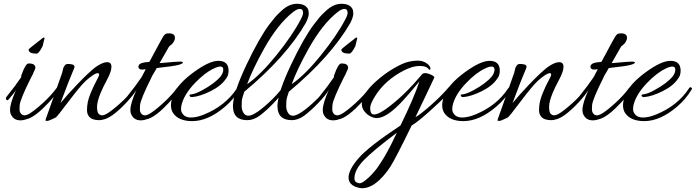

<svg xmlns="http://www.w3.org/2000/svg" viewBox="-20 -612 3671 1013"><path d="M136 -277Q161 -277 166 -261Q168 -252 163.5 -243.5Q159 -235 157 -230Q155 -225 154 -222Q149 -212 144 -203Q87 -89 84 -58Q83 -49 83 -35Q83 -21 91 -12Q105 4 131 -10Q157 -24 203.5 -66Q250 -108 279 -148Q283 -153 288 -150.5Q293 -148 293 -145.5Q293 -143 291 -140Q276 -113 237 -71Q173 -2 130 14Q105 23 88 23Q48 23 35 -15Q33 -22 33 -32Q33 -67 65 -138Q60 -127 26 -88Q17 -78 12 -88Q11 -90 11 -93.5Q11 -97 15 -102Q64 -163 92 -205Q90 -210 94 -218Q114 -274 129 -277Q132 -277 136 -277ZM215 -410 207 -378Q207 -369 194 -349Q181 -329 174 -329Q131 -329 131 -350Q131 -354 174 -387L191 -400Q207 -414 211 -414Q215 -414 215 -410Z M545 -284Q568 -284 568 -259.5Q568 -235 545 -192Q522 -149 511 -122Q492 -76 492 -48.5Q492 -21 500 -12Q515 4 541 -10.5Q567 -25 613.5 -66.5Q660 -108 688 -148Q692 -153 697.5 -150.5Q703 -148 703 -145.5Q703 -143 701 -140Q686 -113 647 -71Q608 -29 572 -3.5Q536 22 501 22Q467 21 453 6.5Q439 -8 439 -30Q439 -52 443 -72.5Q447 -93 458 -120Q476 -163 489.5 -187Q503 -211 503 -218.5Q503 -226 495 -226Q479 -226 434 -187Q403 -158 342.5 -77.5Q282 3 274 8Q238 26 229 26Q220 26 220 23Q220 20 222 14.5Q224 9 241.5 -40Q259 -89 279.5 -147.5Q300 -206 304.5 -218Q309 -230 310.5 -238.5Q312 -247 314 -253Q316 -259 321.5 -266.5Q327 -274 336 -274.5Q345 -275 359 -272.5Q373 -270 373 -260Q373 -253 362 -229.5Q351 -206 299 -68Q335 -112 390 -169.5Q445 -227 483 -257Q521 -284 545 -284Z M835 -280Q912 -287 928.5 -287Q945 -287 945 -282Q945 -276 921.5 -269.5Q898 -263 807 -253Q802 -244 795 -232Q780 -208 779 -203Q722 -89 719 -58Q718 -49 718 -35Q718 -21 726 -12Q740 4 766 -10Q792 -24 838.5 -66Q885 -108 914 -148Q918 -153 924 -150Q939 -143 872 -71Q808 -2 765 14Q740 23 723 23Q683 23 670 -15Q668 -22 668 -32Q668 -67 700 -138Q695 -127 661 -88Q652 -78 647 -88Q646 -90 646 -93.5Q646 -97 650 -102Q699 -163 727 -205Q727 -206 749 -247Q739 -245 728.5 -245Q718 -245 713 -251.5Q708 -258 712 -267Q719 -283 765 -285Q766 -287 769 -287L819 -380Q823 -388 828 -396.5Q833 -405 835.5 -409.5Q838 -414 841 -419Q844 -424 846 -426Q848 -428 850 -430Q854 -436 873.5 -436Q893 -436 900 -425Q903 -421 903 -411.5Q903 -402 896 -390.5Q889 -379 881 -374Q873 -369 870 -363L822 -279Z M1132 -291Q1186 -291 1186 -239Q1186 -212 1171 -195Q1146 -158 1090 -130.5Q1034 -103 995 -100Q981 -99 980 -108Q979 -112 982.5 -113Q986 -114 988 -114Q1011 -116 1047 -136Q1114 -172 1145 -210Q1158 -228 1158 -244.5Q1158 -261 1142 -261Q1129 -261 1107 -250Q1060 -228 1008 -173.5Q956 -119 940 -67Q935 -51 935 -35.5Q935 -20 948 -6Q961 8 988 8Q1018 8 1057 -8Q1170 -54 1231 -147Q1237 -155 1242 -150Q1246 -148 1246 -145Q1246 -142 1243 -138Q1213 -88 1167 -49Q1078 27 994 27Q922 27 893 -16Q882 -33 882 -57Q882 -81 895 -114Q920 -171 1002 -231Q1084 -291 1132 -291Z M1567 -510Q1579 -532 1579 -544Q1579 -565 1562 -565Q1548 -565 1527 -549Q1447 -487 1372 -353Q1312 -245 1284 -168Q1353 -215 1438.5 -321Q1524 -427 1567 -510ZM1269 -128Q1257 -94 1256 -82.5Q1255 -71 1255 -51.5Q1255 -32 1265 -16Q1282 11 1322 -12Q1352 -28 1398 -70.5Q1444 -113 1469 -148Q1471 -151 1475 -151Q1484 -151 1480 -138Q1465 -111 1424.5 -69Q1384 -27 1351 -2.5Q1318 22 1285 22Q1209 22 1209 -52Q1209 -55 1209 -58Q1213 -128 1280 -269.5Q1347 -411 1401 -483L1432 -522Q1443 -535 1464 -554Q1504 -592 1546.5 -592Q1589 -592 1604 -566Q1609 -557 1609 -540Q1609 -523 1594 -492Q1491 -313 1269 -128Z M1802 -510Q1814 -532 1814 -544Q1814 -565 1797 -565Q1783 -565 1762 -549Q1682 -487 1607 -353Q1547 -245 1519 -168Q1588 -215 1673.5 -321Q1759 -427 1802 -510ZM1504 -128Q1492 -94 1491 -82.5Q1490 -71 1490 -51.5Q1490 -32 1500 -16Q1517 11 1557 -12Q1587 -28 1633 -70.5Q1679 -113 1704 -148Q1706 -151 1710 -151Q1719 -151 1715 -138Q1700 -111 1659.5 -69Q1619 -27 1586 -2.5Q1553 22 1520 22Q1444 22 1444 -52Q1444 -55 1444 -58Q1448 -128 1515 -269.5Q1582 -411 1636 -483L1667 -522Q1678 -535 1699 -554Q1739 -592 1781.5 -592Q1824 -592 1839 -566Q1844 -557 1844 -540Q1844 -523 1829 -492Q1726 -313 1504 -128Z M1786 -277Q1811 -277 1816 -261Q1818 -252 1813.5 -243.5Q1809 -235 1807 -230Q1805 -225 1804 -222Q1799 -212 1794 -203Q1737 -89 1734 -58Q1733 -49 1733 -35Q1733 -21 1741 -12Q1755 4 1781 -10Q1807 -24 1853.5 -66Q1900 -108 1929 -148Q1933 -153 1938 -150.5Q1943 -148 1943 -145.5Q1943 -143 1941 -140Q1926 -113 1887 -71Q1823 -2 1780 14Q1755 23 1738 23Q1698 23 1685 -15Q1683 -22 1683 -32Q1683 -67 1715 -138Q1710 -127 1676 -88Q1667 -78 1662 -88Q1661 -90 1661 -93.5Q1661 -97 1665 -102Q1714 -163 1742 -205Q1740 -210 1744 -218Q1764 -274 1779 -277Q1782 -277 1786 -277ZM1865 -410 1857 -378Q1857 -369 1844 -349Q1831 -329 1824 -329Q1781 -329 1781 -350Q1781 -354 1824 -387L1841 -400Q1857 -414 1861 -414Q1865 -414 1865 -410Z M1890 381Q1882 381 1870 378Q1819 365 1819 324.5Q1819 284 1871.5 223Q1924 162 2093 50Q2165 -97 2193 -183Q2137 -115 2113 -89Q2023 11 1968 11Q1952 11 1933.5 1.5Q1915 -8 1902 -25.5Q1889 -43 1889 -63Q1889 -116 1963 -182Q2007 -222 2055 -250Q2103 -278 2131 -285Q2159 -292 2185 -292Q2211 -292 2231 -278Q2251 -264 2251 -250Q2251 -242 2243 -245Q2232 -264 2194.5 -264Q2157 -264 2109.5 -239.5Q2062 -215 2024 -181.5Q1986 -148 1959.5 -105.5Q1933 -63 1933 -43Q1933 -8 1953 -8Q1981 -8 2039 -54Q2125 -121 2204 -217Q2217 -236 2258 -216Q2274 -208 2271 -202Q2258 -173 2223.5 -101.5Q2189 -30 2172 6Q2195 -6 2250.5 -54.5Q2306 -103 2348 -152Q2370 -178 2370 -160Q2370 -135 2250 -28Q2181 34 2152 50Q2067 225 2038 270Q1963 381 1890 381ZM2074 88Q1954 178 1902 230.5Q1850 283 1850 329Q1850 343 1859 349Q1868 355 1878 355Q1888 355 1907 340Q1926 325 1939.5 310.5Q1953 296 1963 283.5Q1973 271 1985.5 251.5Q1998 232 2005 221Q2012 210 2024.5 186.5Q2037 163 2041.5 154.5Q2046 146 2058.5 120Q2071 94 2074 88Z M2563 -291Q2617 -291 2617 -239Q2617 -212 2602 -195Q2577 -158 2521 -130.5Q2465 -103 2426 -100Q2412 -99 2411 -108Q2410 -112 2413.5 -113Q2417 -114 2419 -114Q2442 -116 2478 -136Q2545 -172 2576 -210Q2589 -228 2589 -244.5Q2589 -261 2573 -261Q2560 -261 2538 -250Q2491 -228 2439 -173.5Q2387 -119 2371 -67Q2366 -51 2366 -35.5Q2366 -20 2379 -6Q2392 8 2419 8Q2449 8 2488 -8Q2601 -54 2662 -147Q2668 -155 2673 -150Q2677 -148 2677 -145Q2677 -142 2674 -138Q2644 -88 2598 -49Q2509 27 2425 27Q2353 27 2324 -16Q2313 -33 2313 -57Q2313 -81 2326 -114Q2351 -171 2433 -231Q2515 -291 2563 -291Z M2930 -284Q2953 -284 2953 -259.5Q2953 -235 2930 -192Q2907 -149 2896 -122Q2877 -76 2877 -48.5Q2877 -21 2885 -12Q2900 4 2926 -10.5Q2952 -25 2998.5 -66.5Q3045 -108 3073 -148Q3077 -153 3082.5 -150.5Q3088 -148 3088 -145.5Q3088 -143 3086 -140Q3071 -113 3032 -71Q2993 -29 2957 -3.5Q2921 22 2886 22Q2852 21 2838 6.5Q2824 -8 2824 -30Q2824 -52 2828 -72.5Q2832 -93 2843 -120Q2861 -163 2874.5 -187Q2888 -211 2888 -218.5Q2888 -226 2880 -226Q2864 -226 2819 -187Q2788 -158 2727.5 -77.5Q2667 3 2659 8Q2623 26 2614 26Q2605 26 2605 23Q2605 20 2607 14.5Q2609 9 2626.5 -40Q2644 -89 2664.5 -147.5Q2685 -206 2689.5 -218Q2694 -230 2695.5 -238.5Q2697 -247 2699 -253Q2701 -259 2706.5 -266.5Q2712 -274 2721 -274.5Q2730 -275 2744 -272.5Q2758 -270 2758 -260Q2758 -253 2747 -229.5Q2736 -206 2684 -68Q2720 -112 2775 -169.5Q2830 -227 2868 -257Q2906 -284 2930 -284Z M3220 -280Q3297 -287 3313.5 -287Q3330 -287 3330 -282Q3330 -276 3306.5 -269.5Q3283 -263 3192 -253Q3187 -244 3180 -232Q3165 -208 3164 -203Q3107 -89 3104 -58Q3103 -49 3103 -35Q3103 -21 3111 -12Q3125 4 3151 -10Q3177 -24 3223.5 -66Q3270 -108 3299 -148Q3303 -153 3309 -150Q3324 -143 3257 -71Q3193 -2 3150 14Q3125 23 3108 23Q3068 23 3055 -15Q3053 -22 3053 -32Q3053 -67 3085 -138Q3080 -127 3046 -88Q3037 -78 3032 -88Q3031 -90 3031 -93.5Q3031 -97 3035 -102Q3084 -163 3112 -205Q3112 -206 3134 -247Q3124 -245 3113.5 -245Q3103 -245 3098 -251.5Q3093 -258 3097 -267Q3104 -283 3150 -285Q3151 -287 3154 -287L3204 -380Q3208 -388 3213 -396.5Q3218 -405 3220.5 -409.5Q3223 -414 3226 -419Q3229 -424 3231 -426Q3233 -428 3235 -430Q3239 -436 3258.5 -436Q3278 -436 3285 -425Q3288 -421 3288 -411.5Q3288 -402 3281 -390.5Q3274 -379 3266 -374Q3258 -369 3255 -363L3207 -279Z M3517 -291Q3571 -291 3571 -239Q3571 -212 3556 -195Q3531 -158 3475 -130.5Q3419 -103 3380 -100Q3366 -99 3365 -108Q3364 -112 3367.5 -113Q3371 -114 3373 -114Q3396 -116 3432 -136Q3499 -172 3530 -210Q3543 -228 3543 -244.5Q3543 -261 3527 -261Q3514 -261 3492 -250Q3445 -228 3393 -173.5Q3341 -119 3325 -67Q3320 -51 3320 -35.5Q3320 -20 3333 -6Q3346 8 3373 8Q3403 8 3442 -8Q3555 -54 3616 -147Q3622 -155 3627 -150Q3631 -148 3631 -145Q3631 -142 3628 -138Q3598 -88 3552 -49Q3463 27 3379 27Q3307 27 3278 -16Q3267 -33 3267 -57Q3267 -81 3280 -114Q3305 -171 3387 -231Q3469 -291 3517 -291Z"/></svg>

Font: Allura
Style: Regular
Weight: 400
Designer: Robert E. Leuschke
Foundry: Robert E. Leuschke
Version: Version 1.004